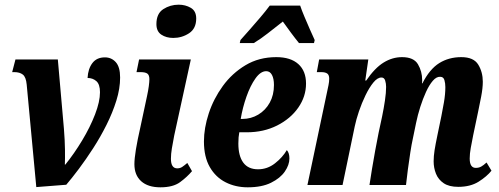

<svg xmlns="http://www.w3.org/2000/svg" viewBox="-20 -790 2130 820"><path d="M94 -429Q91 -461 77.5 -471.5Q64 -482 41 -482H32L46 -536H227L253 -240Q257 -190 257.5 -150.5Q258 -111 257 -87H259Q297 -134 331 -190.5Q365 -247 386 -301.5Q407 -356 407 -396Q407 -430 391.5 -443.5Q376 -457 354 -457Q356 -496 374.5 -520.5Q393 -545 428 -545Q456 -545 474.5 -524.5Q493 -504 493 -459Q493 -412 477 -360.5Q461 -309 435 -257Q409 -205 378 -157Q347 -109 317 -69Q287 -29 263 -1L135 9Z M720 -628Q690 -628 669 -642Q648 -656 648 -687Q648 -732 677.5 -751Q707 -770 743 -770Q772 -770 795 -756.5Q818 -743 818 -711Q818 -668 787.5 -648Q757 -628 720 -628ZM665 10Q612 10 583 -16Q554 -42 554 -89Q554 -135 580 -249L608 -380Q613 -403 615.5 -422Q618 -441 618 -452Q618 -469 609.5 -475.5Q601 -482 580 -482H563L574 -536H795L724 -211Q718 -180 714 -156Q710 -132 710 -112Q710 -71 737 -71Q749 -71 758 -77Q767 -83 780 -94L800 -59Q779 -34 749 -12Q719 10 665 10Z M1038 10Q986 10 943.5 -11.5Q901 -33 876 -76.5Q851 -120 851 -186Q851 -243 871.5 -305.5Q892 -368 931.5 -422.5Q971 -477 1028.5 -511.5Q1086 -546 1160 -546Q1221 -546 1254 -516.5Q1287 -487 1287 -433Q1287 -378 1254 -330.5Q1221 -283 1163.5 -254Q1106 -225 1034 -225H1002Q1000 -215 999 -203.5Q998 -192 998 -177Q998 -124 1019 -95.5Q1040 -67 1082 -67Q1122 -67 1154.5 -92.5Q1187 -118 1205 -149Q1216 -137 1216 -113Q1216 -86 1196.5 -57.5Q1177 -29 1137.5 -9.5Q1098 10 1038 10ZM1015 -282Q1052 -282 1083 -300.5Q1114 -319 1132 -351.5Q1150 -384 1150 -427Q1150 -454 1141.5 -470Q1133 -486 1117 -486Q1093 -486 1071 -455Q1049 -424 1032.5 -377Q1016 -330 1008 -282ZM1007 -619Q1024 -638 1046.5 -663.5Q1069 -689 1092 -716Q1115 -743 1132 -766H1262Q1269 -745 1280.5 -718Q1292 -691 1303.5 -664.5Q1315 -638 1324 -619L1321 -606H1257Q1243 -623 1222.5 -650.5Q1202 -678 1188 -698Q1152 -670 1123.5 -647.5Q1095 -625 1064 -606H1004Z M1937 8Q1898 8 1875 -7.5Q1852 -23 1842 -48Q1832 -73 1832 -101Q1832 -123 1836 -148.5Q1840 -174 1848 -212L1865 -294Q1870 -318 1876 -353Q1882 -388 1882 -418Q1882 -434 1878 -448Q1874 -462 1860 -462Q1844 -463 1828.5 -445Q1813 -427 1799.5 -397.5Q1786 -368 1775 -333.5Q1764 -299 1757 -265L1743 -197Q1738 -175 1732.5 -139.5Q1727 -104 1722 -66.5Q1717 -29 1714 0H1558Q1562 -28 1568.5 -67Q1575 -106 1582.5 -147.5Q1590 -189 1597 -223L1612 -293Q1619 -327 1624 -360.5Q1629 -394 1629 -419Q1629 -433 1625 -446Q1621 -459 1609 -459Q1592 -459 1574.5 -437.5Q1557 -416 1541 -383Q1525 -350 1513 -314.5Q1501 -279 1495 -250L1443 0H1293L1377 -398Q1380 -412 1383 -426.5Q1386 -441 1386 -454Q1386 -470 1377.5 -476Q1369 -482 1352 -482H1333L1343 -536H1553L1540 -446H1544Q1581 -500 1618.5 -523Q1656 -546 1697 -546Q1747 -546 1765 -515.5Q1783 -485 1783 -448Q1783 -445 1783 -441.5Q1783 -438 1782 -434H1784Q1815 -495 1856 -520.5Q1897 -546 1950 -546Q2003 -546 2022.5 -514Q2042 -482 2042 -441Q2042 -414 2035 -377.5Q2028 -341 2022 -313L2001 -213Q1995 -183 1990.5 -158Q1986 -133 1986 -113Q1986 -73 2012 -73Q2025 -73 2035 -78.5Q2045 -84 2058 -96L2079 -61Q2059 -36 2024 -14Q1989 8 1937 8Z"/></svg>

Font: Noto Serif ExtraCondensed ExtraBold
Style: Italic
Weight: 800
Width: 2
Italic angle: -12°
Designer: Monotype Design Team
Foundry: Monotype Imaging Inc.
Version: Version 2.013